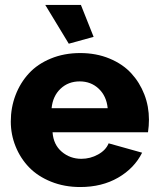

<svg xmlns="http://www.w3.org/2000/svg" viewBox="-20 -751 644 781"><path d="M164.1 -731H309.1L360.8 -601.1L259.8 -573.2ZM306.2 9.8Q241.7 9.8 187.7 -12Q133.8 -33.7 98.4 -70.3Q63 -106.9 43.5 -155.3Q23.9 -203.6 23.9 -256.8Q23.9 -313.5 43.2 -364Q62.5 -414.6 97.7 -452.6Q132.8 -490.7 186.8 -512.9Q240.7 -535.2 306.2 -535.2Q371.6 -535.2 425.3 -512.9Q479 -490.7 513.7 -453.1Q548.3 -415.5 567.1 -366.9Q585.9 -318.4 585.9 -264.2Q585.9 -239.3 582 -212.9H193.8Q197.3 -162.6 231.2 -133.8Q265.1 -105 311 -105Q347.2 -105 378.9 -122.6Q410.6 -140.1 421.9 -168L558.1 -129.9Q526.4 -66.4 460.4 -28.3Q394.5 9.8 306.2 9.8ZM189.9 -311H418Q413.1 -360.4 381.6 -390.1Q350.1 -419.9 304.2 -419.9Q257.8 -419.9 226.3 -390.1Q194.8 -360.4 189.9 -311Z"/></svg>

Font: Raleway-v4020 ExtraBold
Style: Regular
Weight: 800
Designer: Matt McInerney, Pablo Impallari, Rodrigo Fuenzalida
Foundry: Matt McInerney, Pablo Impallari, Rodrigo Fuenzalida
Version: Version 4.020;PS 004.020;hotconv 1.0.88;makeotf.lib2.5.64775